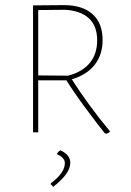

<svg xmlns="http://www.w3.org/2000/svg" viewBox="-20 -512 506 743"><path d="M257.8 -205.1Q288.1 -157.2 327.6 -103.5Q366.2 -50.8 404.8 -4.9V-1Q403.3 0 401.4 1Q399.4 2 397.9 2.7Q396.5 3.4 394.5 4.4Q392.6 5.4 391.1 5.9L384.8 2.9Q357.9 -30.3 308.1 -97.7Q270 -148.9 236.8 -201.2H127.9V0H107.9V-491.2L227.1 -492.2Q298.8 -492.2 337.9 -457.5Q377 -422.9 377 -356.9Q377 -300.8 346.7 -261.7Q315.9 -222.2 257.8 -205.1ZM243.2 -219.2Q297.9 -232.9 327.1 -268.1Q356 -302.7 356 -356Q356 -411.1 324.2 -440.9Q291.5 -471.2 231 -474.1L127.9 -473.1V-220.2ZM213.9 69.8Q252 86.9 252 118.2Q252 159.7 186 210.9L175.8 200.2L177.2 196.8Q231 156.7 231 119.1Q231 98.6 201.2 85V81.1Q206.5 73.2 213.9 69.8Z"/></svg>

Font: Datalegreya
Style: Thin
Weight: 250
Designer: Figs Lab
Foundry: Figs Lab
Version: Version 1.002;PS 001.002;hotconv 1.0.70;makeotf.lib2.5.58329